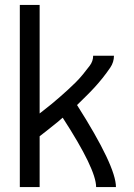

<svg xmlns="http://www.w3.org/2000/svg" viewBox="-20 -755 540 775"><path d="M60 0V-735H140V-297L154 -308Q171 -321 188 -335Q205 -349 221.5 -363.5Q238 -378 254 -392.5Q270 -407 285.5 -422.5Q301 -438 314.5 -454.5Q328 -471 342 -489.5Q356 -508 356 -530H440Q440 -504 425 -482Q410 -460 394 -440Q378 -420 361 -401.5Q344 -383 326 -365.5Q308 -348 291 -331Q448 -84 448 0H368Q368 -72 233 -280Q222 -271 212 -262Q192 -246 172 -230Q156 -217 140 -205V0Z"/></svg>

Font: Iosevka SS08
Style: Regular
Weight: 400
Monospace: yes
Designer: Belleve Invis
Foundry: Belleve Invis
Version: 2.1.0; ttfautohint (v1.8.2)